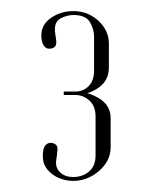

<svg xmlns="http://www.w3.org/2000/svg" viewBox="-20 -721 274 346"><path d="M115.4 -549.8H94.9V-556H115.8Q130.1 -556 139.8 -565.8Q149.5 -575.6 149.5 -594.1V-655.5Q149.5 -668.2 142.2 -680.9Q134.9 -693.6 113.1 -694Q100.9 -694 89.2 -687.9Q77.6 -681.9 79.1 -663.6Q79.9 -656.6 81 -650.4Q82.1 -644.1 80.6 -639.6Q79 -635.1 72.5 -633.6Q63.9 -631.8 59.2 -638.4Q54.5 -645 54.5 -657.2Q54.5 -676.9 72.1 -688.9Q89.8 -701 112.1 -701Q138.4 -701 157.3 -683.6Q176.2 -666.2 176.2 -642.4V-599.4Q176.2 -575.9 157.4 -562.8Q138.6 -549.8 115.4 -549.8ZM94.9 -556H115.4Q138.6 -556 159 -543.5Q179.4 -531 179.4 -507.8V-455.8Q179.4 -431 158.5 -413Q137.6 -395 111.9 -395Q98 -395 85.5 -400.5Q73 -406 65.1 -415.9Q57.1 -425.9 57.1 -440.1Q57.1 -454.5 62.4 -459.8Q67.8 -465.1 74.9 -463.2Q84.2 -460.6 83.6 -451.9Q83 -443.2 81.1 -430.5Q80 -417.9 88.9 -409.9Q97.8 -402 111.6 -402Q129 -402 140.6 -412.1Q152.2 -422.1 152.2 -440.5V-511.6Q152.2 -529.6 141.2 -539.7Q130.1 -549.8 115.8 -549.8H94.9Z"/></svg>

Font: Emberly Black
Style: Regular
Weight: 900
Designer: Rajesh Rajput
Foundry: Rajesh Rajput
Version: Version 1.000